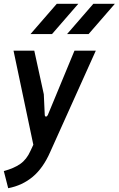

<svg xmlns="http://www.w3.org/2000/svg" viewBox="-22 -770 623 1008"><path d="M21 218 -2 128Q51 114 84.5 90.5Q118 67 138 22L153 -10L49 -504H158L208 -275L213 -166Q214 -158 219.5 -158Q225 -158 229 -166L369 -504H481L242 27Q205 112 150 158Q95 204 21 218ZM138 -591 276 -750H389L251 -591ZM330 -591 468 -750H581L443 -591Z"/></svg>

Font: Finlandica Medium
Style: Italic
Weight: 500
Italic angle: -8°
Designer: Niklas Ekholm, Juho Hiilivirta, Jaakko Suomalainen
Foundry: Helsinki Type Studio
Version: Version 1.063